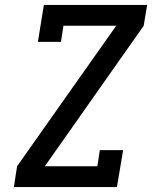

<svg xmlns="http://www.w3.org/2000/svg" viewBox="-20 -755 640 775"><path d="M36 0 49 -84 449 -651H236L226 -586H133L157 -735H574L560 -651L161 -84H373L383 -149H477L452 0Z"/></svg>

Font: Iosevka Etoile Medium Oblique
Style: Regular
Weight: 500
Italic angle: -9°
Designer: Belleve Invis
Foundry: Belleve Invis
Version: Version 15.5.2; ttfautohint (v1.8.4)